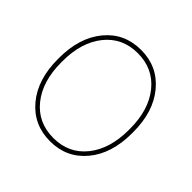

<svg xmlns="http://www.w3.org/2000/svg" viewBox="-180 -899 1088 1088"><g transform="rotate(45 363.5 -355.5)"><path d="M658.2 -351.1Q658.2 -187 575.9 -88.4Q493.7 10.3 361.3 10.3Q228.5 10.3 146 -88.6Q63.5 -187.5 63.5 -351.1V-359.9Q63.5 -523.4 145.5 -622.3Q227.5 -721.2 360.4 -721.2Q492.7 -721.2 575.4 -622.3Q658.2 -523.4 658.2 -359.9ZM631.8 -360.8Q631.8 -511.7 557.9 -603.3Q483.9 -694.8 360.4 -694.8Q237.3 -694.8 163.8 -603.3Q90.3 -511.7 90.3 -360.8V-351.1Q90.3 -199.2 164.1 -107.7Q237.8 -16.1 361.3 -16.1Q484.9 -16.1 558.3 -107.7Q631.8 -199.2 631.8 -351.1Z"/></g></svg>

Font: TypoPRO Roboto Slab
Style: Thin
Weight: 250
Designer: Google
Version: Version 1.100263; 2013; ttfautohint (v0.94.20-1c74) -l 8 -r 